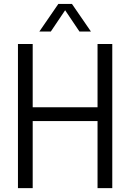

<svg xmlns="http://www.w3.org/2000/svg" viewBox="-20 -966 669 986"><path d="M72.2 0V-740H147.9V-415H480.9V-740H556.6V0H480.9V-344.4H147.9V0ZM182.1 -804.1 279.6 -945.8H349.5L447 -804.1H388L308.7 -922H320.3L241 -804.1Z"/></svg>

Font: Encode Sans SC Condensed Thin
Style: Regular
Weight: 100
Width: 3
Designer: Multiple Designers
Foundry: Impallari Type
Version: Version 3.002